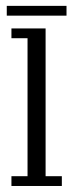

<svg xmlns="http://www.w3.org/2000/svg" viewBox="-20 -618 241 638"><path d="M18 0V-32.5H71.5V-491H18V-523.5H131.5V-32.5H185.5V0ZM2.5 -566V-598.5H201V-566Z"/></svg>

Font: Imbue Thin 10pt Light
Style: Regular
Weight: 300
Version: Version 1.102